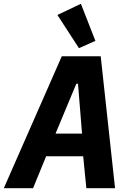

<svg xmlns="http://www.w3.org/2000/svg" viewBox="-57 -996 677 1016"><path d="M551.8 0 475.9 -698.2H269.9L-36.9 0H117.9L187.1 -169H383.2L399.9 0ZM236.9 -289.1 346.9 -552.9H355.8L377.1 -289.1ZM246.8 -916.9 360.8 -741.1 447.8 -779.8 371.1 -975.9Z"/></svg>

Font: Margiela Mono Italic Bold It
Style: Regular
Weight: 700
Designer: Mike Abbink, Paul van der Laan, Pieter van Rosmalen
Foundry: Bold Monday
Version: Version 2.003 2021